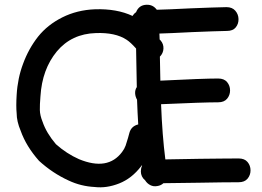

<svg xmlns="http://www.w3.org/2000/svg" viewBox="-20 -772 1100 807"><path d="M378 14Q428 20 481 -1Q534 -22 573 -73L577 -78V-75Q572 -64 572 -52Q572 -29 590 -14Q598 -1 611.5 6Q625 13 641 10Q656 8 667 -2Q709 -2 817 -4Q924 -6 983 -6Q1008 -6 1020.5 -21Q1033 -36 1033 -56Q1033 -76 1020.5 -91Q1008 -106 983 -106Q954 -106 910 -105.5Q866 -105 819 -104.5Q772 -104 733 -103Q694 -102 675 -102Q662 -203 657 -334Q835 -342 897 -342Q922 -342 934.5 -357Q947 -372 947 -392Q947 -412 934.5 -427Q922 -442 897 -442Q834 -442 654 -433Q654 -456 652 -534Q666 -548 667 -567.5Q668 -587 655 -602L651 -606Q651 -619 650 -631Q691 -632 787 -637Q883 -641 934 -642Q959 -642 971 -657Q983 -672 982.5 -692Q982 -712 969 -727Q956 -742 932 -742Q880 -741 782 -737Q684 -732 639 -731Q623 -753 596 -752Q564 -751 552 -721Q543 -715 537 -705Q471 -736 379 -733Q304 -730 242 -699Q180 -668 140 -618Q100 -567 77 -504Q54 -443 50 -373Q47 -325 50 -296Q50 -262 67 -222Q90 -157 144 -96Q201 -44 269 -13Q320 11 378 14ZM312 -103Q260 -126 215 -166Q175 -213 159 -260Q148 -287 147.5 -309.5Q147 -332 150 -367Q157 -481 219 -556Q281 -630 383 -633Q465 -636 512 -605Q529 -594 552 -568Q555 -417 555 -406Q547 -394 548 -379Q549 -365 556 -353Q558 -297 561 -249Q532 -242 524 -214L518 -192Q513 -174 508 -160Q503 -146 493 -133Q433 -53 312 -103Z"/></svg>

Font: Balsamiq Sans
Style: Regular
Weight: 400
Designer: Michael Angeles
Foundry: Balsamiq SRL
Version: Version 1.020; ttfautohint (v1.8.4.7-5d5b);gftools[0.9.26]